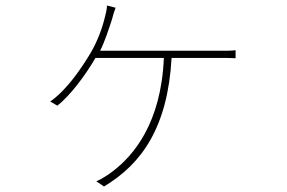

<svg xmlns="http://www.w3.org/2000/svg" viewBox="-20 -614 1040 696"><path d="M602 -404H775C794 -404 815 -404 834 -403V-432C819 -430 805 -430 790 -430H780H343C361 -466 375 -511 386 -544C390 -560 393 -570 399 -586L368 -594C367 -576 363 -564 360 -551C351 -513 334 -466 309 -423C278 -371 223 -288 162 -246L188 -231C233 -266 289 -340 326 -404H574C564 -166 463 -50 390 6C375 18 344 38 329 43L357 62C494 -20 588 -153 602 -404Z"/></svg>

Font: Glow Sans SC Normal Thin
Style: Regular
Weight: 100
Designer: Ryoko NISHIZUKA (kana, bopomofo & ideographs); Paul D. Hunt (Latin, Greek & Cyrillic); Sandoll Communications, Soo-young
Version: Version 0.93